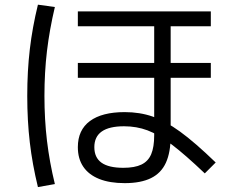

<svg xmlns="http://www.w3.org/2000/svg" viewBox="-20 -757 978 808"><path d="M307.6 -137.7Q307.6 -210 358.4 -247.6Q409.2 -285.2 504.9 -285.2Q568.4 -285.2 622.1 -266.6Q675.8 -248 737.8 -203.1Q799.8 -158.2 887.7 -73.2L841.8 -27.3Q758.8 -106.4 702.6 -148.9Q646.5 -191.4 600.6 -208.5Q554.7 -225.6 502 -225.6Q439.5 -225.6 408.2 -203.6Q377 -181.6 377 -137.7Q377 -93.8 407.2 -72.3Q437.5 -50.8 499 -50.8Q546.9 -50.8 575.2 -64.5Q603.5 -78.1 616.2 -107.9Q628.9 -137.7 628.9 -187.5V-646.5H307.6V-709H867.2V-646.5H698.2V-184.6Q698.2 -116.2 678.2 -72.3Q658.2 -28.3 615.2 -7.3Q572.3 13.7 504.9 13.7Q441.4 13.7 397.5 -3.9Q353.5 -21.5 330.6 -55.2Q307.6 -88.9 307.6 -137.7ZM307.6 -492.2H867.2V-429.7H307.6ZM94.7 -353.5Q94.7 -458 105.5 -549.8Q116.2 -641.6 139.6 -737.3L210.9 -727.5Q188.5 -632.8 177.7 -542.5Q167 -452.1 167 -353.5Q167 -254.9 177.7 -164.6Q188.5 -74.2 210.9 17.6L139.6 30.3Q116.2 -65.4 105.5 -157.2Q94.7 -249 94.7 -353.5Z"/></svg>

Font: WEMIX Pretendard Variable
Style: Regular
Weight: 400
Designer: Base glyphs from Inter by Rasmus Andersson; Hangeul glyphs from Noto Sans CJK(Source Han Sans) by Jang Soo-young and Kan
Foundry: Kil Hyung-jin
Version: Version 1.000;Glyphs 3.2 (3208)